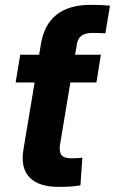

<svg xmlns="http://www.w3.org/2000/svg" viewBox="-20 -750 463 774"><path d="M217.3 3.4Q135.7 3.4 99.1 -34.9Q62.5 -73.2 74.2 -145.5L129.9 -479.5H273.9L222.2 -168Q217.3 -138.2 227.8 -125Q238.3 -111.8 267.6 -111.8Q278.3 -111.8 290.8 -112.5Q303.2 -113.3 312 -114.3L304.2 -2.9Q286.1 0.5 263.4 2Q240.7 3.4 217.3 3.4ZM43 -417.5 61.5 -529.3H386.7L368.7 -417.5ZM120.6 -425.3 137.7 -529.3 145.5 -575.2Q158.7 -652.3 208.7 -691.4Q258.8 -730.5 346.2 -730.5Q370.1 -730.5 389.9 -729.5Q409.7 -728.5 423.3 -727.1L404.8 -615.7Q395.5 -616.2 381.1 -616.7Q366.7 -617.2 353.5 -617.2Q324.2 -617.2 309.1 -606.4Q293.9 -595.7 290 -572.3L282.7 -529.3L265.6 -425.3Z"/></svg>

Font: Inter 24pt
Style: Bold Italic
Weight: 700
Italic angle: -9.3988°
Version: Version 4.001;git-66647c0bb